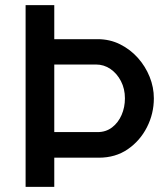

<svg xmlns="http://www.w3.org/2000/svg" viewBox="-20 -730 644 750"><path d="M361 -577Q409 -577 449 -557Q489 -537 518.5 -504Q548 -471 564.5 -430Q581 -389 581 -346Q581 -286 554 -233Q527 -180 479 -147Q431 -114 366 -114H192V0H80V-710H192V-577ZM361 -214Q394 -214 418 -232.5Q442 -251 455 -281Q468 -311 468 -346Q468 -383 452.5 -413Q437 -443 411.5 -460.5Q386 -478 355 -478H192V-214Z"/></svg>

Font: Raleway Thin SemiBold
Style: Regular
Weight: 600
Version: Version 4.026